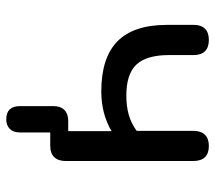

<svg xmlns="http://www.w3.org/2000/svg" viewBox="-56 -478 671 598"><g transform="rotate(90 279.0 -178.5)"><path d="M310 94V-10Q310 -32 322 -44Q334 -56 356 -56H388V-191Q334 -159 264 -159Q159 -159 108 -209.5Q57 -260 57 -363V-447Q57 -470 69 -482Q81 -494 104 -494Q127 -494 139 -482Q151 -470 151 -447V-370Q151 -300 180.5 -268.5Q210 -237 277 -237Q311 -237 337 -244.5Q363 -252 387 -269V-445Q387 -469 399 -481.5Q411 -494 434 -494Q481 -494 481 -445V-48Q481 -25 469 -12.5Q457 0 434 0H392V94Q392 115 381 126Q370 137 351 137Q310 137 310 94Z"/></g></svg>

Font: SN Pro
Style: Regular
Weight: 400
Designer: Tobias Whetton
Foundry: Supernotes
Version: Version 1.003